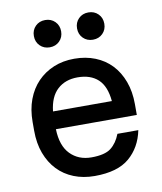

<svg xmlns="http://www.w3.org/2000/svg" viewBox="-80 -760 700 832"><g transform="rotate(-10 270.0 -343.5)"><path d="M270 8Q220 8 178.5 -8.5Q137 -25 107.5 -56Q78 -87 61.5 -131Q45 -175 45 -231V-269Q45 -324 61.5 -368Q78 -412 108 -443Q138 -474 179 -491Q220 -508 270 -508Q320 -508 361.5 -491.5Q403 -475 432.5 -444Q462 -413 478.5 -368.5Q495 -324 495 -269V-221H139Q141 -148 177 -111Q213 -74 270 -74Q329 -74 356 -95Q383 -116 398 -155H490Q475 -81 423 -36.5Q371 8 270 8ZM270 -426Q216 -426 181.5 -394.5Q147 -363 140 -299H399Q393 -365 360 -395.5Q327 -426 270 -426ZM175 -575Q149 -575 132 -592Q115 -609 115 -635Q115 -661 132 -678Q149 -695 175 -695Q201 -695 218 -678Q235 -661 235 -635Q235 -609 218 -592Q201 -575 175 -575ZM365 -575Q339 -575 322 -592Q305 -609 305 -635Q305 -661 322 -678Q339 -695 365 -695Q391 -695 408 -678Q425 -661 425 -635Q425 -609 408 -592Q391 -575 365 -575Z"/></g></svg>

Font: PT Root UI Web Medium
Style: Regular
Weight: 500
Designer: Vitaly Kuzmin
Foundry: ParaType Ltd.
Version: Version 1.001W